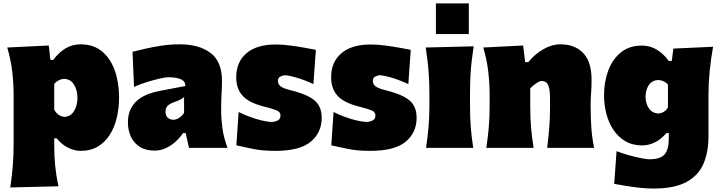

<svg xmlns="http://www.w3.org/2000/svg" viewBox="-20 -864 4209 1122"><path d="M40 231.4Q49.3 170.4 54.4 108.9Q59.6 47.4 59.6 -25.9V-308.6Q59.6 -377 51.5 -445.6Q43.5 -514.2 22.5 -586.4L265.1 -598.1L274.4 -514.2H291.5Q358.4 -605 450.7 -605Q526.4 -605 576.2 -563.5Q626 -522 650.9 -451.7Q675.8 -381.3 675.8 -293.9Q675.8 -232.9 662.6 -176.8Q649.4 -120.6 621.8 -76.9Q594.2 -33.2 552 -7.8Q509.8 17.6 451.7 17.6Q416.5 17.6 379.9 0.2Q343.3 -17.1 311 -55.7H296.9V-12.2Q296.9 50.8 302.7 107.2Q308.6 163.6 321.3 224.6ZM356.4 -180.7Q394 -183.1 413.3 -216.3Q432.6 -249.5 432.6 -291.5Q432.6 -336.4 413.1 -368.7Q393.6 -400.9 355.5 -403.3Q321.8 -401.9 296.9 -374V-222.7Q306.6 -205.1 321.3 -194.1Q335.9 -183.1 356.4 -180.7Z M883.3 16.1Q830.1 16.1 795.7 -6.6Q761.2 -29.3 744.4 -66.7Q727.5 -104 727.5 -147.5Q727.5 -198.7 746.3 -232.4Q765.1 -266.1 793.7 -286.1Q822.3 -306.2 853 -316.7Q883.8 -327.1 907.2 -331.5L1063 -361.3Q1065.9 -412.6 961.4 -412.6Q948.2 -412.6 914.3 -405Q880.4 -397.5 839.1 -384.8Q797.9 -372.1 763.2 -356.4L754.4 -561.5Q784.2 -568.8 828.1 -579.1Q872.1 -589.4 924.3 -597.2Q976.6 -605 1030.3 -605Q1144 -605 1210.7 -554.4Q1277.3 -503.9 1277.3 -390.1Q1277.3 -360.4 1274.9 -318.8Q1272.5 -277.3 1272.5 -248V-216.3Q1272.5 -168 1279.8 -113.8Q1287.1 -59.6 1309.6 0H1084.5L1064.9 -86.4H1049.8Q1033.2 -61.5 1007.8 -37.8Q982.4 -14.2 950.7 1Q918.9 16.1 883.3 16.1ZM993.2 -164.1Q1008.8 -164.1 1026.1 -175Q1043.5 -186 1055.7 -204.1V-297.4Q1047.9 -289.6 1036.1 -283Q1024.4 -276.4 997.1 -267.1Q979 -261.2 963.1 -249Q947.3 -236.8 947.3 -210.9Q947.3 -186 961.7 -175Q976.1 -164.1 993.2 -164.1Z M1588.9 17.6Q1510.7 17.6 1454.3 5.4Q1397.9 -6.8 1361.3 -14.6L1374.5 -209.5Q1405.8 -193.8 1441.7 -180.7Q1477.5 -167.5 1512 -159.4Q1546.4 -151.4 1572.3 -151.4Q1591.3 -153.3 1605.2 -161.4Q1619.1 -169.4 1619.1 -189.5Q1619.1 -209.5 1597.4 -218.8Q1575.7 -228 1519.5 -242.2Q1433.6 -264.2 1397 -305.2Q1360.4 -346.2 1360.4 -412.6Q1360.4 -501.5 1420.2 -552.7Q1480 -604 1591.3 -604Q1630.4 -604 1675.3 -598.1Q1720.2 -592.3 1760.5 -585Q1800.8 -577.6 1825.7 -572.8L1811.5 -372.6Q1756.8 -397.9 1710.4 -411.1Q1664.1 -424.3 1642.1 -424.3Q1628.9 -422.4 1616.5 -415.3Q1604 -408.2 1604 -390.6Q1604 -372.6 1618.7 -360.4Q1633.3 -348.1 1677.7 -336.9Q1746.1 -319.8 1785.9 -298.8Q1825.7 -277.8 1842.8 -248.3Q1859.9 -218.8 1859.9 -175.3Q1859.9 -89.4 1795.9 -35.9Q1731.9 17.6 1588.9 17.6Z M2143.6 17.6Q2065.4 17.6 2009 5.4Q1952.6 -6.8 1916 -14.6L1929.2 -209.5Q1960.4 -193.8 1996.3 -180.7Q2032.2 -167.5 2066.7 -159.4Q2101.1 -151.4 2127 -151.4Q2146 -153.3 2159.9 -161.4Q2173.8 -169.4 2173.8 -189.5Q2173.8 -209.5 2152.1 -218.8Q2130.4 -228 2074.2 -242.2Q1988.3 -264.2 1951.7 -305.2Q1915 -346.2 1915 -412.6Q1915 -501.5 1974.9 -552.7Q2034.7 -604 2146 -604Q2185.1 -604 2230 -598.1Q2274.9 -592.3 2315.2 -585Q2355.5 -577.6 2380.4 -572.8L2366.2 -372.6Q2311.5 -397.9 2265.1 -411.1Q2218.8 -424.3 2196.8 -424.3Q2183.6 -422.4 2171.1 -415.3Q2158.7 -408.2 2158.7 -390.6Q2158.7 -372.6 2173.3 -360.4Q2188 -348.1 2232.4 -336.9Q2300.8 -319.8 2340.6 -298.8Q2380.4 -277.8 2397.5 -248.3Q2414.6 -218.8 2414.6 -175.3Q2414.6 -89.4 2350.6 -35.9Q2286.6 17.6 2143.6 17.6Z M2527.4 -844.2H2719.7V-664.8H2527.4ZM2469.7 0Q2479 -61 2484.1 -119.1Q2489.3 -177.2 2489.3 -250.5V-308.6Q2489.3 -371.1 2486.3 -418.5Q2483.4 -465.8 2478.8 -505.9Q2474.1 -545.9 2467.8 -586.4L2748 -593.3Q2741.7 -551.8 2736.8 -510.7Q2731.9 -469.7 2729.2 -421.4Q2726.6 -373 2726.6 -308.6V-250.5Q2726.6 -177.2 2731.2 -119.1Q2735.8 -61 2745.6 0Z M2821.8 0Q2831.1 -61 2836.2 -119.1Q2841.3 -177.2 2841.3 -250.5V-308.6Q2841.3 -377 2833.3 -445.6Q2825.2 -514.2 2804.2 -586.4L3037.1 -598.1L3048.8 -501H3067.4Q3105 -547.4 3154.8 -576.2Q3204.6 -605 3253.9 -605Q3339.8 -605 3388.4 -553.7Q3437 -502.4 3437 -397.5Q3437 -358.9 3434.3 -321.3Q3431.6 -283.7 3431.6 -250.5Q3431.6 -177.2 3435.5 -119.1Q3439.5 -61 3451.7 0H3177.7Q3185.1 -61 3189.7 -117.4Q3194.3 -173.8 3194.3 -236.8V-288.6Q3194.3 -340.8 3183.8 -365.7Q3173.3 -390.6 3146 -390.6Q3133.8 -390.6 3112.8 -376.7Q3091.8 -362.8 3078.6 -347.2V-236.8Q3078.6 -173.8 3083.5 -117.4Q3088.4 -61 3098.1 0Z M3797.9 237.8Q3758.8 237.8 3715.1 232.9Q3671.4 228 3632.8 221.4Q3594.2 214.8 3569.3 210.4L3583 19.5Q3616.2 32.2 3655.5 43.2Q3694.8 54.2 3727.8 60.5Q3760.7 66.9 3773.4 66.9Q3839.4 66.9 3863.8 38.1Q3888.2 9.3 3888.2 -52.7V-86.4H3874.5Q3841.8 -48.3 3805.4 -31.2Q3769 -14.2 3733.4 -14.2Q3676.3 -14.2 3634 -39.1Q3591.8 -64 3564.2 -106Q3536.6 -147.9 3523.2 -200.2Q3509.8 -252.4 3509.8 -307.1Q3509.8 -384.8 3534.2 -450.9Q3558.6 -517.1 3607.9 -557.4Q3657.2 -597.7 3731.9 -597.7Q3821.8 -597.7 3888.2 -507.8H3905.8L3915 -580.1L4147 -590.8Q4133.8 -517.1 4127 -446.3Q4120.1 -375.5 4120.1 -305.2V-66.4Q4120.1 23.4 4091.3 92Q4062.5 160.6 3992.2 199.2Q3921.9 237.8 3797.9 237.8ZM3826.7 -200.7Q3865.7 -204.1 3883.3 -236.3V-370.1Q3859.9 -395 3826.7 -396.5Q3789.6 -394.5 3771 -366Q3752.4 -337.4 3752.4 -297.9Q3752.4 -260.7 3771.2 -231.9Q3790 -203.1 3826.7 -200.7Z"/></svg>

Font: Pinar-DS3-FD Black
Style: Regular
Weight: 900
Designer: Amin Abedi
Version: Version 3.000